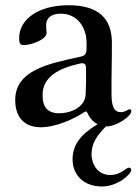

<svg xmlns="http://www.w3.org/2000/svg" viewBox="-20 -465 514 723"><path d="M133.9 14.2C190.7 14.2 260.7 -17.8 296.2 -42.3C298.3 -44 300.8 -45.1 302.9 -45.1C306.1 -45.1 307.9 -42.6 309.7 -39.1C317.1 -21.3 330.3 -6 347.7 2.8C311.4 25.2 253.2 62.1 253.2 134.6C253.2 188.6 289.8 237.2 364.3 237.2C423.3 237.2 474.1 191.1 474.1 174.7C474.1 170.5 471.9 166.5 466.3 166.5C462.4 166.5 459.5 168.3 456.3 170.1C431.8 187.5 417.3 193.9 394.2 193.9C346.9 193.9 324.6 151.6 324.6 115.8C324.6 72.8 346.9 43.7 378.9 11H382.1C416.5 11 474.4 -25.9 474.4 -46.5C474.4 -50.1 473 -53.6 468 -53.6C463.1 -53.6 451.3 -42.6 435 -42.6C410.9 -42.6 400.2 -61.8 399.9 -109.4C399.5 -199.9 401.6 -230.8 401.3 -306.1C400.6 -392.8 353.7 -445.3 238.6 -445.3C120.7 -445.3 52.2 -389.9 52.2 -322.1C51.8 -301.1 57.2 -295.1 69.2 -295.1C94.1 -295.1 155.5 -314.3 155.5 -341.6C154.8 -350.9 153.4 -361.5 153.8 -370.4C153.8 -394.2 169 -413.4 208.8 -413.4C255.7 -413.4 288.4 -384.9 301.1 -340.2C306.5 -323.2 306.5 -296.9 305.8 -278.1C305 -261.7 299 -255 283 -251.4C164.4 -225.9 37.3 -201 37.3 -88.4C37.3 -18.5 76.3 14.2 133.9 14.2ZM140.3 -106.9C140.3 -177.6 203.8 -208.5 281.6 -225.9C297.6 -229 303.3 -224.4 304 -208.1C304.7 -175.1 304 -142 302.6 -110.1C300.8 -61.1 246.1 -38.4 202.8 -38.4C147 -38.4 140.3 -77.8 140.3 -106.9Z"/></svg>

Font: Margiela Serif Medium
Style: Regular
Weight: 500
Designer: Andreas Faust, Stefan Endress
Version: Version 1.002;FEAKit 1.0